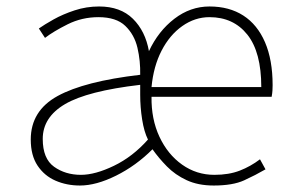

<svg xmlns="http://www.w3.org/2000/svg" viewBox="-20 -560 903 593"><path d="M227 13Q186 13 151.5 -2Q117 -17 96 -48.5Q75 -80 75 -129Q75 -218 158 -263.5Q241 -309 413 -329Q414 -372 404.5 -412.5Q395 -453 367 -480Q339 -507 284 -507Q233 -507 189 -485Q145 -463 119 -443L100 -472Q117 -484 145.5 -500Q174 -516 210.5 -528Q247 -540 286 -540Q352 -540 390.5 -502Q429 -464 440 -402Q469 -464 518.5 -502Q568 -540 627 -540Q688 -540 731.5 -512Q775 -484 798.5 -429.5Q822 -375 822 -297Q822 -289 821.5 -280.5Q821 -272 819 -261H448Q447 -192 472.5 -137.5Q498 -83 542.5 -51.5Q587 -20 642 -20Q687 -20 720.5 -33Q754 -46 783 -68L800 -37Q769 -19 734 -3Q699 13 640 13Q592 13 556.5 -3.5Q521 -20 495.5 -46Q470 -72 451 -99Q400 -48 338.5 -17.5Q277 13 227 13ZM230 -20Q274 -20 332 -48Q390 -76 437 -129Q425 -153 419 -191Q413 -229 413 -267V-298Q250 -279 181 -238.5Q112 -198 112 -131Q112 -70 147 -45Q182 -20 230 -20ZM448 -291H787Q787 -399 744 -453Q701 -507 627 -507Q582 -507 543 -479.5Q504 -452 479 -403.5Q454 -355 448 -291Z"/></svg>

Font: Noto Sans HK Thin
Style: Regular
Weight: 100
Designer: Ryoko NISHIZUKA 西塚涼子 (kana, bopomofo & ideographs); Paul D. Hunt (Latin, Greek & Cyrillic); Sandoll Communications 산돌커뮤니
Foundry: Adobe
Version: Version 2.004-H2;hotconv 1.0.118;makeotfexe 2.5.65603